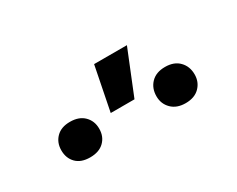

<svg xmlns="http://www.w3.org/2000/svg" viewBox="-43 -939 599 485"><g transform="rotate(-30 256.0 -696.5)"><path d="M243.2 -796.9H338.9L287.1 -668.9H217.8ZM117.2 -701.2Q143.6 -701.2 158.2 -686.5Q172.9 -671.9 172.9 -649.4Q172.9 -626.5 158.2 -612.1Q143.6 -597.7 117.2 -597.7Q90.8 -597.7 76.7 -612.1Q62.5 -626.5 62.5 -649.4Q62.5 -671.9 76.9 -686.5Q91.3 -701.2 117.2 -701.2ZM394.5 -701.2Q420.9 -701.2 435.5 -686Q450.2 -670.9 450.2 -647.5Q450.2 -625.5 435.5 -610.6Q420.9 -595.7 394.5 -595.7Q368.7 -595.7 353.8 -610.6Q338.9 -625.5 338.9 -647.5Q338.9 -670.9 353.5 -686Q368.2 -701.2 394.5 -701.2Z"/></g></svg>

Font: Pretendard
Style: Regular
Weight: 400
Designer: Base glyphs from Inter by Rasmus Andersson; Hangeul glyphs from Noto Sans CJK(Source Han Sans) by Jang Soo-young and Kan
Foundry: Kil Hyung-jin
Version: Version 1.309